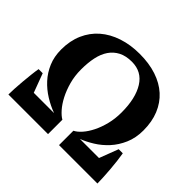

<svg xmlns="http://www.w3.org/2000/svg" viewBox="-163 -918 1124 1124"><g transform="rotate(45 398.5 -356.0)"><path d="M30 0Q30 -18 31.5 -48Q33 -78 36 -111Q39 -144 42.5 -176Q46 -208 50 -230H84L128 -112H296Q252 -128 210 -154Q168 -180 135 -216Q102 -252 82 -299Q62 -346 62 -405Q62 -477 87 -534Q112 -591 157.5 -630.5Q203 -670 266.5 -691Q330 -712 406 -712Q484 -712 545.5 -691.5Q607 -671 649.5 -632.5Q692 -594 715 -538Q738 -482 738 -410Q738 -348 716.5 -298.5Q695 -249 661.5 -212.5Q628 -176 587.5 -151Q547 -126 510 -112H668L713 -230H747Q751 -207 755 -174.5Q759 -142 761.5 -109Q764 -76 765.5 -46.5Q767 -17 767 0H449V-119Q470 -129 492 -154Q514 -179 532 -215Q550 -251 561.5 -296.5Q573 -342 573 -394Q573 -511 530.5 -579Q488 -647 406 -647Q357 -647 323 -629.5Q289 -612 267.5 -580.5Q246 -549 236.5 -504.5Q227 -460 227 -405Q227 -351 240 -304Q253 -257 272.5 -219.5Q292 -182 315 -156Q338 -130 358 -119V0Z"/></g></svg>

Font: PT Serif
Style: Bold
Weight: 700
Designer: A.Korolkova, O.Umpeleva, V.Yefimov
Foundry: ParaType Ltd
Version: Version 1.000W OFL; ttfautohint (v1.6)